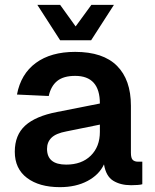

<svg xmlns="http://www.w3.org/2000/svg" viewBox="-20 -760 638 792"><path d="M227 12Q142 12 91.5 -26Q41 -64 41 -134Q41 -203 84 -242Q127 -281 215 -298L392 -333Q392 -447 290 -447Q242 -447 216 -426Q190 -405 181 -364L50 -370Q66 -455 128 -500.5Q190 -546 290 -546Q405 -546 462.5 -488.5Q520 -431 520 -324V-130Q520 -108 527.5 -100.5Q535 -93 550 -93H567V0Q561 2 547.5 3Q534 4 521 4Q477 4 447 -14.5Q417 -33 409 -82Q389 -39 341 -13.5Q293 12 227 12ZM253 -81Q317 -81 354.5 -118Q392 -155 392 -216V-246L254 -218Q211 -210 192.5 -192Q174 -174 174 -146Q174 -81 253 -81ZM134 -740H228L292 -651L357 -740H450L356 -594H228Z"/></svg>

Font: Geist SemBd
Style: Regular
Weight: 400
Designer: Basement.studio, Andrés Briganti, Mateo Zaragoza
Foundry: Basement.studio, Vercel, Andrés Briganti, Guido Ferreyra, Mateo Zaragoza
Version: Version 1.401